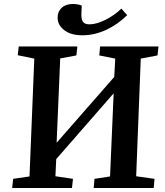

<svg xmlns="http://www.w3.org/2000/svg" viewBox="-20 -943 829 963"><path d="M550 -475 262 -145 258 -59 346 -46 341 0H41L46 -46L128 -58L152 -649L69 -666L74 -710H368L363 -665L282 -650L264 -227L553 -557L558 -649L478 -665L482 -710H775L770 -665L686 -649L663 -59L755 -46L751 0H450L454 -46L532 -58ZM393 -766Q336 -766 302.5 -791.5Q269 -817 269 -855Q269 -885 289.5 -904Q310 -923 346 -923Q359 -923 369.5 -921Q380 -919 390 -915L388 -870Q388 -844 397 -832.5Q406 -821 429 -821Q464 -821 509 -843.5Q554 -866 589 -900Q589 -899 600 -887Q611 -875 618 -867Q569 -819 511 -792.5Q453 -766 393 -766Z"/></svg>

Font: Literata 36pt SemiBold
Style: Italic
Weight: 600
Italic angle: -2°
Designer: Latin by Veronika Burian and Jose Scaglione. Greek by Irene Vlachou. Cyrillic by Vera Evstafieva
Foundry: TypeTogether
Version: Version 3.002